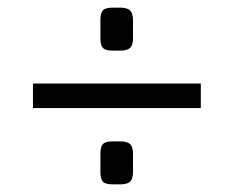

<svg xmlns="http://www.w3.org/2000/svg" viewBox="-20 -545 611 501"><path d="M273 -525H295Q312 -525 319.5 -517.5Q327 -510 327 -493V-444Q327 -427 319.5 -420Q312 -413 295 -413H273Q255 -413 248.5 -420Q242 -427 242 -444V-493Q242 -511 248.5 -518Q255 -525 273 -525ZM504 -263H66V-327H504ZM273 -176H295Q312 -176 319.5 -169Q327 -162 327 -144V-96Q327 -78 319.5 -71Q312 -64 295 -64H273Q255 -64 248.5 -71Q242 -78 242 -96V-144Q242 -162 248.5 -169Q255 -176 273 -176Z"/></svg>

Font: Exo 2
Style: Regular
Weight: 400
Designer: Natanael Gama
Version: Version 1.001;PS 001.001;hotconv 1.0.70;makeotf.lib2.5.58329